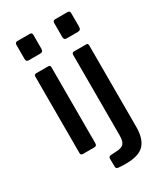

<svg xmlns="http://www.w3.org/2000/svg" viewBox="-222 -832 938 1091"><g transform="rotate(-30 247.0 -286.0)"><path d="M176 -19Q176 -8 171.5 -4Q167 0 156 0H88Q77 0 73.5 -3.5Q70 -7 70 -16V-515Q70 -530 84 -530H164Q176 -530 176 -516ZM179 -636Q179 -615 159 -615H85Q74 -615 70.5 -620Q67 -625 67 -634V-725Q67 -742 82 -742H165Q179 -742 179 -726ZM424 18Q424 95 389.5 132.5Q355 170 271 170Q228 170 216.5 167.5Q205 165 205 154L204 100Q204 95 207 90.5Q210 86 216 85L264 82Q292 80 305 65.5Q318 51 318 12V-515Q318 -530 332 -530H412Q424 -530 424 -516V18ZM427 -636Q427 -615 406 -615H332Q315 -615 315 -634V-725Q315 -742 330 -742H412Q427 -742 427 -726Z"/></g></svg>

Font: Libre Franklin Thin Medium
Style: Regular
Weight: 500
Version: Version 3.000